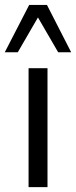

<svg xmlns="http://www.w3.org/2000/svg" viewBox="-46 -765 311 785"><path d="M70.8 0V-486.3H148.2V0ZM-26.5 -551.3 73.3 -744.8H146L245 -551.3H191.8L109.2 -693.7L26.7 -551.3Z"/></svg>

Font: Nunito Sans 12pt ExtraLight SemiCondensed
Style: Regular
Weight: 200
Width: 4
Version: Version 3.101;gftools[0.9.27]